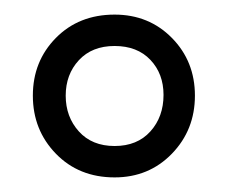

<svg xmlns="http://www.w3.org/2000/svg" viewBox="-20 -613 312 263"><path d="M137 -370Q88 -370 56.5 -402.5Q25 -435 25 -482Q25 -529 56.5 -561Q88 -593 137 -593Q184 -593 215.5 -561Q247 -529 247 -482Q247 -435 215.5 -402.5Q184 -370 137 -370ZM137 -413Q168 -413 186 -433Q204 -453 204 -483Q204 -512 186 -531Q168 -550 137 -550Q106 -550 88 -530.5Q70 -511 70 -482Q70 -453 88 -433Q106 -413 137 -413Z"/></svg>

Font: Rokkitt SemiBold SemiBold
Style: Regular
Weight: 600
Version: Version 3.103